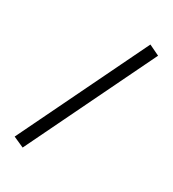

<svg xmlns="http://www.w3.org/2000/svg" viewBox="-216 -926 1031 1146"><g transform="rotate(30 300.0 -353.0)"><path d="M124 104 50 71 477 -810 550 -775Z"/></g></svg>

Font: Wlorlttqgufhjawjgtejqphaquk
Style: Regular
Weight: 400
Monospace: yes
Designer: Carrois Corporate & Edenspiekermann
Foundry: Carrois Corporate GbR & Edenspiekermann AG
Version: Version 2.001